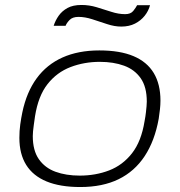

<svg xmlns="http://www.w3.org/2000/svg" viewBox="-20 -741 724 773"><path d="M303 12Q222 12 167.5 -10.5Q113 -33 85.5 -77Q58 -121 58 -186Q58 -214 61.5 -239.5Q65 -265 70 -289Q87 -370 127.5 -425.5Q168 -481 231.5 -509.5Q295 -538 380 -538Q463 -538 517.5 -515Q572 -492 599 -447Q626 -402 626 -336Q626 -319 624 -301Q622 -283 619 -263Q603 -174 562.5 -112.5Q522 -51 457.5 -19.5Q393 12 303 12ZM301 -34Q365 -34 419.5 -55Q474 -76 511.5 -124Q549 -172 562 -253Q566 -274 567.5 -288.5Q569 -303 570 -313Q571 -323 571 -332Q571 -391 546.5 -426Q522 -461 479.5 -476.5Q437 -492 382 -492Q319 -492 264 -471Q209 -450 171.5 -402.5Q134 -355 121 -273Q118 -252 116 -237.5Q114 -223 113 -212.5Q112 -202 112 -193Q112 -135 136.5 -100Q161 -65 203.5 -49.5Q246 -34 301 -34ZM196 -637Q203 -659 216.5 -678Q230 -697 252 -709Q274 -721 308 -721Q339 -721 369 -712Q399 -703 428 -693.5Q457 -684 484 -684Q506 -684 516.5 -697Q527 -710 532 -720H584Q578 -697 562.5 -677.5Q547 -658 523.5 -646Q500 -634 468 -634Q441 -634 411 -644Q381 -654 351.5 -663.5Q322 -673 296 -673Q272 -673 260 -660.5Q248 -648 244 -637Z"/></svg>

Font: Archivo Expanded Thin
Style: Italic
Weight: 250
Width: 7
Italic angle: -10°
Designer: Hector Gatti
Foundry: Omnibus-Type
Version: Version 2.001